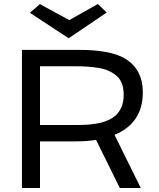

<svg xmlns="http://www.w3.org/2000/svg" viewBox="-20 -941 797 961"><path d="M323.7 -749.5 129.4 -877 179.7 -920.4 326.7 -840.3 469.7 -920.9 514.2 -878.4ZM180.2 -315.4H372.1Q504.9 -315.4 556.6 -361.3Q599.1 -398.9 599.1 -465.3Q599.1 -531.2 563.5 -561.5Q527.8 -591.8 476.1 -600.6Q424.3 -609.4 359.4 -609.4H180.2ZM89.8 0V-691.4H373.5Q530.3 -691.4 603 -649.4Q694.8 -596.2 694.8 -478.5Q694.8 -324.7 553.2 -266.1L684.6 0H579.6L460.9 -240.7Q412.6 -233.4 359.9 -233.4H180.2V0Z"/></svg>

Font: Spinnaker
Style: Regular
Weight: 400
Designer: Elena Albertoni
Foundry: Elena Albertoni
Version: Version 1.001